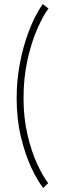

<svg xmlns="http://www.w3.org/2000/svg" viewBox="-20 -716 326 934"><path d="M190.5 198.5Q162.5 164 132.5 100Q102.5 36 81.8 -50.2Q61 -136.5 61 -237.5Q61 -315.5 73 -386.2Q85 -457 104 -516.8Q123 -576.5 145.2 -622.2Q167.5 -668 188 -696L216 -674.5Q190 -640.5 161.8 -576.5Q133.5 -512.5 114 -426Q94.5 -339.5 94.5 -237.5Q94.5 -142 113.8 -60.2Q133 21.5 161 82Q189 142.5 214.5 175Z"/></svg>

Font: League Spartan Extralight
Style: Regular
Weight: 200
Foundry: The League of Moveable Type
Version: Version 2.300; ttfautohint (v1.8.3)